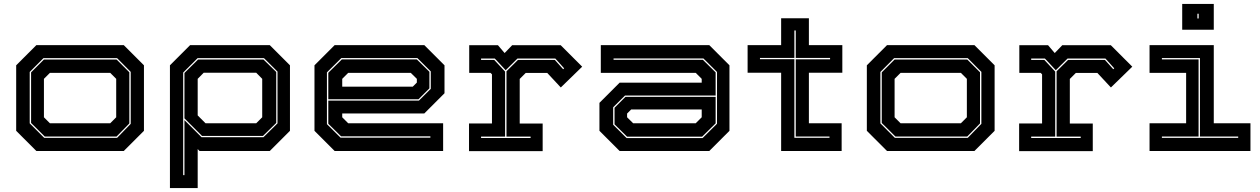

<svg xmlns="http://www.w3.org/2000/svg" viewBox="-20 -770 6426 979"><path d="M165.5 0 62.5 -103V-437L165.5 -540H611L714 -437V-103L611 0ZM205.5 -67H577L646.5 -138.5V-403.5L577 -473.5H201.5L131.5 -403V-141ZM208 -74 138.5 -143V-401L204 -466.5H574.5L639.5 -401.5V-140.5L574.5 -74ZM234.5 -141.5H542L572.5 -172V-368L542 -398.5H234.5L204 -368V-172Z M846.5 189V-437L949.5 -540H1355.5L1458.5 -437V-103L1355.5 0H997.5L988 -10V189ZM914 123H920.5V-157.5L1007.5 -70.5H1323.5L1395 -141V-405L1326 -473.5H987.5L914 -400ZM1010 -77 920.5 -166.5V-398L990 -466.5H1323.5L1388.5 -403V-143L1321 -77ZM1028 -141.5H1286.5L1317 -172V-368L1286.5 -399H1018.5L988 -368V-181.5Z M2143.5 -540 2246.5 -437V-294.5L2143.5 -191.5H1725V-172L1755.5 -141.5H2239.5V0H1686.5L1583.5 -103V-437L1686.5 -540ZM2108 -474H1720.5L1647 -401V-137L1716.5 -68H2174.5V-75H1719L1654 -139V-257H2116L2176.5 -317V-406ZM2105.5 -467 2169.5 -404V-319.5L2114 -264H1654V-399L1723 -467ZM2074.5 -398.5H1755.5L1725 -368V-328H2084.5L2105.5 -349V-368Z M2371.5 0.5V-140.5H2488.5V-391L2481 -398.5H2372.5V-539.5H2519L2553 -499.5L2591.5 -539.5H2839L2948.5 -430L2839.5 -324L2770.5 -398H2660.5L2630 -367.5V-140H2747V0.5ZM2433 -66.5H2685.5V-73.5H2562.5V-406.5L2621 -464.5H2809L2851.5 -417L2856.5 -421.5L2811.5 -471.5H2618.5L2558.5 -412L2503 -471.5H2433V-464.5H2500L2555.5 -405V-73.5H2433Z M3139.5 0 3036.5 -103V-245.5L3139.5 -348.5H3558V-368L3527.5 -398.5H3043.5V-540H3596.5L3699.5 -437V-103L3596.5 0ZM3175 -66H3562.5L3636 -139V-403L3566.5 -472H3108.5V-465H3564L3629 -401V-283H3167L3106.5 -223V-134ZM3177.5 -73 3113.5 -136V-220.5L3169 -276H3629V-141L3560 -73ZM3208.5 -141.5H3527.5L3558 -172V-212H3198.5L3177.5 -191V-172Z M3963 0V-399H3792V-540H3963V-677H4104.5V-540H4275V-399H4104.5V-141.5H4271.5V0ZM4030.5 -67.5H4209.5V-74H4037.5V-467.5H4212.5V-474.5H4037.5V-614.5H4030.5V-474.5H3855V-468H4030.5Z M4503 0 4400 -103V-437L4503 -540H4948.5L5051.5 -437V-103L4948.5 0ZM4543 -67H4914.5L4984 -138.5V-403.5L4914.5 -473.5H4539L4469 -403V-141ZM4545.5 -74 4476 -143V-401L4541.5 -466.5H4912L4977 -401.5V-140.5L4912 -74ZM4572 -141.5H4879.5L4910 -172V-368L4879.5 -398.5H4572L4541.5 -368V-172Z M5176.5 0.5V-140.5H5293.5V-391L5286 -398.5H5177.5V-539.5H5324L5358 -499.5L5396.5 -539.5H5644L5753.5 -430L5644.5 -324L5575.5 -398H5465.5L5435 -367.5V-140H5552V0.5ZM5238 -66.5H5490.5V-73.5H5367.5V-406.5L5426 -464.5H5614L5656.5 -417L5661.5 -421.5L5616.5 -471.5H5423.5L5363.5 -412L5308 -471.5H5238V-464.5H5305L5360.5 -405V-73.5H5238Z M6008 -618.5V-750H6169V-618.5ZM6085.5 -676H6092V-700H6085.5ZM5841.5 0V-141.5H6028V-398.5H5841.5V-540H6169V-141.5H6356V0ZM5904.5 -67H6293.5V-74H6098.5V-474H5904.5V-467H6091.5V-74H5904.5Z"/></svg>

Font: Tourney Expanded ExtraBold
Style: Regular
Weight: 800
Width: 7
Designer: Tyler Finck
Foundry: Etcetera Type Co
Version: Version 1.010; ttfautohint (v1.8.3)